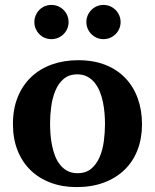

<svg xmlns="http://www.w3.org/2000/svg" viewBox="-20 -743 624 775"><path d="M403.8 -242.2Q403.8 -263.2 401.9 -286.4Q399.9 -309.6 395.3 -332Q390.6 -354.5 382.3 -374.5Q374 -394.5 361.6 -409.7Q349.1 -424.8 332 -433.8Q314.9 -442.9 292 -442.9Q258.3 -442.9 236.8 -424.3Q215.3 -405.8 203.4 -376.7Q191.4 -347.7 186.8 -313Q182.1 -278.3 182.1 -246.1Q182.1 -224.6 183.8 -201.2Q185.5 -177.7 190.2 -155.3Q194.8 -132.8 202.6 -112.8Q210.4 -92.8 222.9 -77.4Q235.4 -62 252.4 -53Q269.5 -43.9 293 -43.9Q327.1 -43.9 348.6 -62.3Q370.1 -80.6 382.3 -109.4Q394.5 -138.2 399.2 -173.3Q403.8 -208.5 403.8 -242.2ZM553.2 -241.2Q553.2 -185.1 535.4 -138.4Q517.6 -91.8 483.4 -58.3Q449.2 -24.9 400.1 -6.3Q351.1 12.2 289.1 12.2Q231.9 12.2 184.8 -5.4Q137.7 -22.9 103.8 -55.7Q69.8 -88.4 51 -135.5Q32.2 -182.6 32.2 -242.2Q32.2 -303.7 51.8 -351.6Q71.3 -399.4 106.2 -432.4Q141.1 -465.3 189.5 -482.7Q237.8 -500 295.9 -500Q357.9 -500 405.8 -481Q453.6 -461.9 486.3 -427.5Q519 -393.1 536.1 -345.7Q553.2 -298.3 553.2 -241.2ZM256.8 -653.8Q256.8 -639.6 251.5 -627.2Q246.1 -614.7 236.6 -605.2Q227.1 -595.7 214.4 -590.3Q201.7 -585 187.5 -585Q173.3 -585 160.6 -590.3Q147.9 -595.7 138.7 -605.2Q129.4 -614.7 124 -627.2Q118.7 -639.6 118.7 -653.8Q118.7 -668 124 -680.7Q129.4 -693.4 138.7 -702.9Q147.9 -712.4 160.6 -717.8Q173.3 -723.1 187.5 -723.1Q201.7 -723.1 214.4 -717.8Q227.1 -712.4 236.6 -702.9Q246.1 -693.4 251.5 -680.7Q256.8 -668 256.8 -653.8ZM466.8 -653.8Q466.8 -639.6 461.4 -627.2Q456.1 -614.7 446.5 -605.2Q437 -595.7 424.3 -590.3Q411.6 -585 397.5 -585Q383.3 -585 370.8 -590.3Q358.4 -595.7 348.9 -605.2Q339.4 -614.7 334 -627.2Q328.6 -639.6 328.6 -653.8Q328.6 -668 334 -680.7Q339.4 -693.4 348.9 -702.9Q358.4 -712.4 370.8 -717.8Q383.3 -723.1 397.5 -723.1Q411.6 -723.1 424.3 -717.8Q437 -712.4 446.5 -702.9Q456.1 -693.4 461.4 -680.7Q466.8 -668 466.8 -653.8Z"/></svg>

Font: Charis SIL Am
Style: Bold
Weight: 700
Foundry: SIL International
Version: Version 5.000